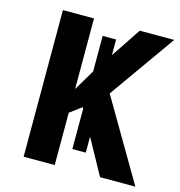

<svg xmlns="http://www.w3.org/2000/svg" viewBox="-106 -808 846 903"><g transform="rotate(15 317.0 -357.0)"><path d="M633.8 0H461.9L367.2 -171.9V-94.2H301.8V-290L297.9 -296.9L241.2 -254.9V0H89.8V-713.9H241.2V-370.1L301.8 -472.2V-645H367.2V-568.8L463.9 -713.9H631.8L403.8 -392.1Z"/></g></svg>

Font: Droid Sans
Style: Bold
Weight: 700
Foundry: Ascender Corporation
Version: Version 1.00 build 112